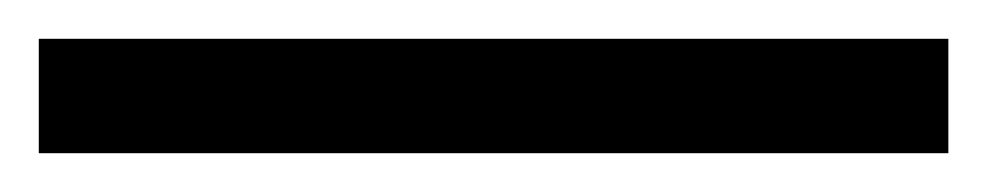

<svg xmlns="http://www.w3.org/2000/svg" viewBox="-25 -839 509 99"><path d="M-5 -760H464V-819H-5Z"/></svg>

Font: Noto Serif Georgian Medium
Style: Regular
Weight: 500
Designer: Monotype Design Team, Akaki Razmadze
Foundry: Google LLC
Version: Version 2.003